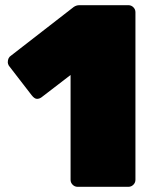

<svg xmlns="http://www.w3.org/2000/svg" viewBox="-20 -720 602 740"><path d="M502 -673V-27Q502 -16 494 -8Q486 0 475 0H279Q268 0 260 -8Q252 -16 252 -27V-431L140 -345Q132 -339 122.5 -339Q113 -339 102 -353L14 -467Q10 -474 10 -480Q10 -498 23 -506L264 -693Q274 -700 286 -700H475Q486 -700 494 -692Q502 -684 502 -673Z"/></svg>

Font: Rubik One
Style: Regular
Weight: 400
Designer: Hubert and Fischer with Elvire Volk Leonovitch
Foundry: Hubert and Fischer with Elvire Volk Leonovitch
Version: Version 1.001